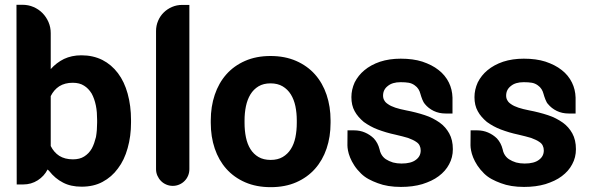

<svg xmlns="http://www.w3.org/2000/svg" viewBox="-20 -772 2462 802"><path d="M48.8 -752H74.2Q98.6 -752 120.1 -742.7Q141.6 -733.4 157.5 -717.3Q173.3 -701.2 182.6 -679.7Q191.9 -658.2 191.9 -633.8V-483.4Q215.8 -510.3 247.6 -525.9Q263.2 -533.2 281.2 -537.1Q299.3 -541 319.8 -541Q368.7 -541 407.7 -521.5Q445.8 -502 472.7 -466.3Q486.3 -448.2 496.3 -427Q506.3 -405.8 513.2 -380.9Q527.3 -329.6 527.3 -270.5V-259.8Q527.3 -203.1 513.2 -153.3Q499.5 -103.5 472.7 -68.4Q446.8 -32.7 408.2 -12.2Q371.1 7.8 320.8 7.8Q275.4 7.8 243.2 -9.3Q210.4 -25.9 185.1 -58.1L182.6 -60.5Q181.6 -61.5 180.4 -62.5Q179.2 -63.5 178.7 -64Q164.6 -36.1 137.5 -18.8Q110.4 -1.5 77.1 -1.5H49.8ZM191.9 -162.1Q205.1 -135.7 227.5 -121.1Q251 -106.4 284.7 -106.4Q313 -106.4 331.5 -118.2Q351.1 -130.4 363.3 -151.4Q369.1 -162.1 373.3 -174.1Q377.4 -186 380.9 -199.7Q383.3 -213.9 384.5 -228.8Q385.7 -243.7 385.7 -259.8V-270.5Q385.7 -286.6 384.5 -302Q383.3 -317.4 380.4 -331.5Q374.5 -359.9 362.8 -381.3Q349.6 -402.8 331.1 -414.1Q312.5 -426.3 283.7 -426.3Q251 -426.3 227.5 -411.6Q205.1 -397 191.9 -370.6Z M771 -751.5V-65.4Q771 -50.8 765.6 -38.1Q760.3 -25.4 750.7 -15.9Q741.2 -6.3 728.5 -1Q715.8 4.4 701.7 4.4Q687.5 4.4 674.8 -1Q662.1 -6.3 652.6 -15.9Q643.1 -25.4 637.5 -38.1Q631.8 -50.8 631.8 -65.4V-642.6Q631.8 -665 640.4 -685.1Q648.9 -705.1 663.8 -719.7Q678.7 -734.4 698.5 -742.9Q718.3 -751.5 741.2 -751.5Z M860.4 -269Q860.4 -326.7 877 -376Q893.6 -425.3 925.3 -461.2Q957 -497.1 1003.7 -517.6Q1050.3 -538.1 1109.9 -538.1Q1169.9 -538.1 1216.8 -517.6Q1263.7 -497.1 1295.7 -461.2Q1327.6 -425.3 1344.2 -376Q1360.8 -326.7 1360.8 -269V-258.8Q1360.8 -200.7 1344.2 -151.6Q1327.6 -102.5 1295.7 -66.7Q1263.7 -30.8 1217.3 -10.5Q1170.9 9.8 1110.8 9.8Q1050.8 9.8 1004.2 -10.5Q957.5 -30.8 925.5 -66.7Q893.6 -102.5 877 -151.6Q860.4 -200.7 860.4 -258.8ZM1001.5 -258.8Q1001.5 -226.6 1007.3 -198.2Q1013.2 -169.9 1026.1 -149.2Q1039.1 -128.4 1059.8 -116.2Q1080.6 -104 1110.8 -104Q1140.1 -104 1160.9 -116.2Q1181.6 -128.4 1194.8 -149.2Q1208 -169.9 1213.9 -198.2Q1219.7 -226.6 1219.7 -258.8V-269Q1219.7 -300.3 1213.9 -328.4Q1208 -356.4 1194.8 -377.7Q1181.6 -398.9 1160.6 -411.4Q1139.6 -423.8 1109.9 -423.8Q1080.6 -423.8 1059.8 -411.4Q1039.1 -398.9 1026.1 -377.7Q1013.2 -356.4 1007.3 -328.4Q1001.5 -300.3 1001.5 -269Z M1856.4 -214.8Q1871.6 -187.5 1871.6 -148.9Q1871.6 -114.3 1856 -85.9Q1841.3 -57.6 1812.5 -36.1Q1798.3 -25.4 1781.2 -17.3Q1764.2 -9.3 1744.1 -2.9Q1704.6 8.8 1654.8 8.8Q1598.6 8.8 1558.1 -6.8Q1537.6 -14.2 1520 -23.7Q1502.4 -33.2 1488.3 -46.9Q1471.2 -63.5 1460 -80.8Q1448.7 -98.1 1442.4 -114Q1436 -129.9 1433.6 -143.1Q1431.2 -156.2 1431.2 -165L1431.6 -227.5H1459.5Q1483.4 -227.5 1504.4 -218.5Q1525.4 -209.5 1541.5 -193.8Q1558.6 -175.3 1565.4 -148.4Q1566.4 -143.6 1567.9 -138.7Q1569.3 -133.8 1571.3 -130.4Q1578.6 -115.7 1591.8 -106.9Q1604.5 -98.6 1621.6 -93.3Q1638.2 -88.9 1657.2 -88.9Q1697.3 -88.9 1717.3 -104.5Q1737.3 -119.1 1737.3 -143.6Q1737.3 -154.8 1732.9 -163.6Q1729 -172.9 1717.3 -180.2Q1710.9 -184.6 1702.9 -188.2Q1694.8 -191.9 1684.6 -195.8Q1674.3 -199.2 1660.9 -202.4Q1647.5 -205.6 1631.8 -209.5Q1611.3 -213.9 1593.3 -219.2Q1575.2 -224.6 1558.1 -231Q1541.5 -237.3 1526.9 -245.4Q1512.2 -253.4 1499.5 -262.7Q1487.8 -272.5 1478 -283.7Q1468.3 -294.9 1461.4 -307.6Q1447.8 -332 1447.8 -366.2Q1447.8 -397.5 1461.4 -427.7Q1476.6 -457.5 1502 -478.5Q1528.8 -501 1567.4 -514.2Q1606.4 -526.9 1653.8 -526.9Q1705.6 -526.9 1744.1 -514.6Q1764.2 -507.8 1781 -499.3Q1797.9 -490.7 1812 -479.5Q1839.8 -458 1855 -427.2Q1869.1 -398.4 1870.1 -364.3V-297.9H1840.8Q1814 -297.9 1791.7 -308.6Q1769.5 -319.3 1754.4 -337.9Q1752 -340.3 1749.3 -345.2Q1746.6 -350.1 1744.1 -356.2Q1741.7 -362.3 1739.5 -368.7Q1737.3 -375 1735.8 -380.9Q1733.4 -390.6 1727.8 -399.7Q1722.2 -408.7 1712.4 -415.5Q1701.2 -423.8 1687.5 -426.3Q1673.8 -428.7 1653.3 -428.7Q1618.7 -428.7 1599.6 -412.6Q1580.1 -397.5 1580.1 -372.6Q1580.1 -360.8 1585.4 -352.5Q1589.8 -343.8 1601.6 -336.4Q1606.9 -332.5 1614.3 -329.1Q1621.6 -325.7 1631.3 -322.3Q1640.6 -319.3 1651.9 -316.4Q1663.1 -313.5 1676.3 -311Q1717.3 -303.2 1754.4 -291Q1772.5 -285.2 1787.6 -277.3Q1802.7 -269.5 1815.9 -260.3Q1829.1 -251 1839.1 -239.5Q1849.1 -228 1856.4 -214.8Z M2370.6 -214.8Q2385.7 -187.5 2385.7 -148.9Q2385.7 -114.3 2370.1 -85.9Q2355.5 -57.6 2326.7 -36.1Q2312.5 -25.4 2295.4 -17.3Q2278.3 -9.3 2258.3 -2.9Q2218.8 8.8 2168.9 8.8Q2112.8 8.8 2072.3 -6.8Q2051.8 -14.2 2034.2 -23.7Q2016.6 -33.2 2002.4 -46.9Q1985.4 -63.5 1974.1 -80.8Q1962.9 -98.1 1956.5 -114Q1950.2 -129.9 1947.8 -143.1Q1945.3 -156.2 1945.3 -165L1945.8 -227.5H1973.6Q1997.6 -227.5 2018.6 -218.5Q2039.6 -209.5 2055.7 -193.8Q2072.8 -175.3 2079.6 -148.4Q2080.6 -143.6 2082 -138.7Q2083.5 -133.8 2085.4 -130.4Q2092.8 -115.7 2106 -106.9Q2118.7 -98.6 2135.7 -93.3Q2152.3 -88.9 2171.4 -88.9Q2211.4 -88.9 2231.4 -104.5Q2251.5 -119.1 2251.5 -143.6Q2251.5 -154.8 2247.1 -163.6Q2243.2 -172.9 2231.4 -180.2Q2225.1 -184.6 2217 -188.2Q2209 -191.9 2198.7 -195.8Q2188.5 -199.2 2175 -202.4Q2161.6 -205.6 2146 -209.5Q2125.5 -213.9 2107.4 -219.2Q2089.4 -224.6 2072.3 -231Q2055.7 -237.3 2041 -245.4Q2026.4 -253.4 2013.7 -262.7Q2002 -272.5 1992.2 -283.7Q1982.4 -294.9 1975.6 -307.6Q1961.9 -332 1961.9 -366.2Q1961.9 -397.5 1975.6 -427.7Q1990.7 -457.5 2016.1 -478.5Q2043 -501 2081.5 -514.2Q2120.6 -526.9 2168 -526.9Q2219.7 -526.9 2258.3 -514.6Q2278.3 -507.8 2295.2 -499.3Q2312 -490.7 2326.2 -479.5Q2354 -458 2369.1 -427.2Q2383.3 -398.4 2384.3 -364.3V-297.9H2355Q2328.1 -297.9 2305.9 -308.6Q2283.7 -319.3 2268.6 -337.9Q2266.1 -340.3 2263.4 -345.2Q2260.7 -350.1 2258.3 -356.2Q2255.9 -362.3 2253.7 -368.7Q2251.5 -375 2250 -380.9Q2247.6 -390.6 2241.9 -399.7Q2236.3 -408.7 2226.6 -415.5Q2215.3 -423.8 2201.7 -426.3Q2188 -428.7 2167.5 -428.7Q2132.8 -428.7 2113.8 -412.6Q2094.2 -397.5 2094.2 -372.6Q2094.2 -360.8 2099.6 -352.5Q2104 -343.8 2115.7 -336.4Q2121.1 -332.5 2128.4 -329.1Q2135.7 -325.7 2145.5 -322.3Q2154.8 -319.3 2166 -316.4Q2177.2 -313.5 2190.4 -311Q2231.4 -303.2 2268.6 -291Q2286.6 -285.2 2301.8 -277.3Q2316.9 -269.5 2330.1 -260.3Q2343.3 -251 2353.3 -239.5Q2363.3 -228 2370.6 -214.8Z"/></svg>

Font: Millunium
Style: Bold
Weight: 700
Designer: kolcsarzsolt
Foundry: Kolcsar Szilard Zsolt
Version: Version 2.000980; 2016